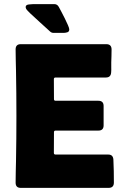

<svg xmlns="http://www.w3.org/2000/svg" viewBox="-20 -911 605 931"><path d="M55.7 -671.4Q55.7 -696.8 80.6 -696.8H495.6Q521 -696.8 521 -670.9Q521 -655.3 520.5 -639.6Q520 -624 519.5 -608.4Q519 -596.2 519.5 -584.2Q520 -572.3 519 -560.1Q517.6 -535.2 493.7 -535.2H249.5Q241.2 -535.2 241.2 -527.3L241.7 -430.2Q241.7 -422.4 249.5 -422.4H457Q482.4 -422.4 482.4 -397V-303.2Q482.4 -277.8 457 -277.8H249.5Q241.7 -277.8 241.7 -270L241.2 -169.4Q241.2 -161.6 249.5 -161.6H504.9Q528.3 -161.6 529.8 -137.2Q531.2 -110.8 531.7 -81.5Q532.2 -52.2 532.2 -25.9Q532.2 0 506.8 0H80.6Q55.7 0 55.7 -25.4Q55.7 -51.3 56.4 -77.4Q57.1 -103.5 57.6 -129.4Q58.6 -184.6 59.1 -239.3Q59.6 -293.9 59.6 -348.6Q59.6 -403.3 59.1 -458Q58.6 -512.7 57.6 -567.4Q57.1 -593.3 56.4 -619.4Q55.7 -645.5 55.7 -671.4ZM239.7 -751.5Q230 -751.5 222.7 -758.3Q198.2 -780.3 174.1 -802.5Q149.9 -824.7 125.5 -847.2Q120.6 -852.1 112.5 -860.6Q104.5 -869.1 104.5 -877Q104.5 -887.7 120.1 -889.4Q135.7 -891.1 142.1 -891.1H243.2Q257.8 -891.1 265.1 -877.4Q268.6 -871.1 276.9 -855.5Q285.2 -839.8 294.2 -821.8Q303.2 -803.7 309.6 -788.8Q315.9 -773.9 315.9 -768.6Q315.9 -757.3 306.4 -754.4Q296.9 -751.5 288.1 -751.5Z"/></svg>

Font: Belanosima SemiBold
Style: Regular
Weight: 600
Designer: The DocRepair Project, Santiago Orozco
Foundry: Google
Version: Version 2.000